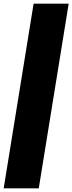

<svg xmlns="http://www.w3.org/2000/svg" viewBox="-49 -810 392 1040"><path d="M323 -790 161 210H-29L133 -790Z"/></svg>

Font: Georama Expanded Black
Style: Italic
Weight: 900
Width: 7
Italic angle: -9°
Designer: Jean-Baptiste Levee
Foundry: Production Type
Version: Version 1.000